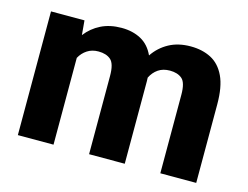

<svg xmlns="http://www.w3.org/2000/svg" viewBox="-79 -665 1023 792"><g transform="rotate(15 432.0 -269.0)"><path d="M283.7 -419.4Q256.3 -419.4 236.1 -406.2Q215.8 -393.1 203.6 -370.6V0H51.3V-528.3H194.3L199.7 -466.8Q225.6 -500.5 263.4 -519.3Q301.3 -538.1 351.1 -538.1Q398.4 -538.1 434.1 -518.8Q469.7 -499.5 488.8 -457.5Q514.2 -495.1 553.5 -516.6Q592.8 -538.1 646 -538.1Q695.8 -538.1 733.4 -518.6Q771 -499 792 -454.6Q813 -410.2 813 -335V0H659.7V-335Q659.7 -387.2 640.6 -403.3Q621.6 -419.4 588.9 -419.4Q559.6 -419.4 539.3 -405.5Q519 -391.6 507.3 -367.7Q507.8 -360.4 507.8 -352.5V0H355.5V-334Q355.5 -386.2 336.4 -402.8Q317.4 -419.4 283.7 -419.4Z"/></g></svg>

Font: Vazirmatn RD FD ExtraBold
Style: Regular
Weight: 800
Designer: Saber Rastikerdar
Foundry: Saber Rastikerdar
Version: Version 33.003